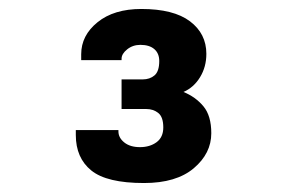

<svg xmlns="http://www.w3.org/2000/svg" viewBox="-20 -821 640 428"><path d="M301 -413Q218 -413 183.5 -441Q149 -469 149 -520V-531H244V-528Q244 -514 257 -503.5Q270 -493 292 -493Q314 -493 329 -504Q344 -515 344 -537Q344 -560 333 -569Q322 -578 306 -578H251V-644H298Q314 -644 324.5 -653Q335 -662 335 -685Q335 -702 324 -711.5Q313 -721 293 -721Q276 -721 263.5 -711Q251 -701 251 -690V-687H161V-700Q161 -742 197.5 -771.5Q234 -801 295 -801Q367 -801 403.5 -773.5Q440 -746 440 -701Q440 -672 426 -649Q412 -626 389 -616Q416 -605 433.5 -584Q451 -563 451 -524Q451 -479 412 -446Q373 -413 301 -413Z"/></svg>

Font: Chivo Mono Black
Style: Regular
Weight: 900
Designer: Hector Gatti
Foundry: Omnibus-Type
Version: Version 1.008